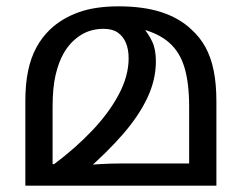

<svg xmlns="http://www.w3.org/2000/svg" viewBox="-20 -586 763 606"><path d="M354 -566Q433 -566 489.5 -547.5Q546 -529 583 -494Q611 -469 628.5 -437Q646 -405 654.5 -363Q663 -321 663 -266V0H60V-268Q60 -320 68.5 -361.5Q77 -403 94.5 -435.5Q112 -468 138 -493Q175 -528 227.5 -547Q280 -566 354 -566ZM307 -495Q265 -495 233 -474Q201 -453 181 -418Q165 -390 155.5 -349.5Q146 -309 146 -249V-68H151Q219 -119 272 -175Q325 -231 355.5 -289Q386 -347 386 -402Q386 -430 377.5 -450.5Q369 -471 352 -483Q335 -495 307 -495ZM472 -393Q472 -334 445 -277Q418 -220 368 -162.5Q318 -105 249 -45L247 -65Q276 -67 304 -68.5Q332 -70 360 -70H577V-249Q577 -323 562.5 -372Q548 -421 515 -450.5Q482 -480 428 -494L430 -501Q449 -479 460.5 -454.5Q472 -430 472 -393Z"/></svg>

Font: lmalayalam25
Style: Book
Weight: 400
Designer: Jelle Bosma - Monotype Design Team
Foundry: Monotype Imaging Inc.
Version: Version 2.003